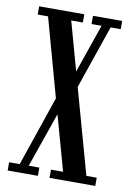

<svg xmlns="http://www.w3.org/2000/svg" viewBox="-81 -752 557 804"><g transform="rotate(10 197.5 -350.0)"><path d="M9 0V-35H54L155.5 -332.5L63.5 -665H19.5V-700H211.5V-665H162L219.5 -458L291 -665H248.5V-700H372.5V-665H329.5L237 -395.5L337.5 -35H381.5V0H187V-35H238.5L173.5 -268L92.5 -35H137.5V0Z"/></g></svg>

Font: Imbue 10pt Medium
Style: Regular
Weight: 500
Designer: Tyler Finck
Foundry: Etcetera Type Company
Version: Version 1.102; ttfautohint (v1.8.3)